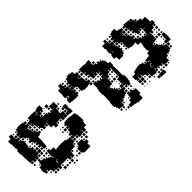

<svg xmlns="http://www.w3.org/2000/svg" viewBox="8 -1148 1734 1734"><g transform="rotate(-45 874.5 -281.5)"><path d="M54 -273V-275H26V-304H25V-332H23V-388H19V-434H29V-454H51V-455H26V-487H27V-511H22V-551H56V-577H88V-545H87V-520H91V-514H115V-488H91V-483H114V-463H123V-480H139V-488H119V-514H139V-517H118V-545H139V-554H145V-578H170V-583H214V-579H240V-544H265V-518H239V-514H214V-512H233V-490H215V-489H240V-462H243V-455H266V-431H272V-422H293V-400H272V-391H246V-387H242V-373H244V-329H241V-302H239V-274H205V-302H203V-329H202V-311H182V-331H200V-340H181V-362H200V-368H179V-389H170V-400H151V-422H170V-433H175V-448H169V-458H149V-478H141V-462H124V-419H122V-391H116V-375H126V-363H144V-339H129V-335H146V-307H129V-304H145V-278H123V-271H142V-251H122V-270H115V-248H89V-270H85V-248H59V-273ZM271 -512H292V-516H267V-546H292V-551H297V-576H326V-577H358V-575H386V-547H362V-544H385V-519H387V-546H410V-548H389V-574H410V-583H454V-539H442V-521H422V-539H417V-516H390V-493H393V-510H411V-492H394V-488H414V-489H450V-466H453V-480H471V-466H484V-479H500V-465H506V-487H508V-515H536V-487H538V-486H567V-456H540V-423H536V-400H541V-397H568V-365H541V-364H565V-338H539V-362H537V-336H507V-362H503V-365H481V-362H448V-335H416V-363H414V-366H387V-424H362V-422H383V-400H361V-421H355V-398H329V-421H322V-431H302V-451H318V-457H298V-484H295V-511H293V-490H271ZM241 -572H263V-550H241ZM125 -554V-568H139V-554ZM96 -567H108V-555H96ZM277 -566H287V-556H277ZM478 -545H506V-517H478ZM91 -542H113V-520H91ZM458 -535H466V-527H458ZM538 -515H566V-487H538ZM263 -512V-490H241V-512ZM501 -510V-492H483V-510ZM438 -507V-495H426V-507ZM89 -482V-463H90V-482ZM243 -480H261V-462H243ZM273 -480H291V-462H273ZM575 -478H589V-464H575ZM291 -432H273V-450H291ZM544 -449H560V-433H544ZM126 -447H138V-435H126ZM156 -435V-447H168V-435ZM586 -445V-437H578V-445ZM594 -333V-337H568V-365H594V-369H599V-394H595V-428H629V-394H625V-369H630V-333ZM571 -422H593V-400H571ZM319 -418V-404H305V-418ZM556 -415V-407H548V-415ZM135 -414V-408H129V-414ZM592 -391V-371H572V-391ZM126 -387H138V-375H126ZM156 -375V-387H168V-375ZM454 -359H470V-343H454ZM500 -359V-343H484V-359ZM169 -344H155V-358H169ZM173 -310H151V-332H173ZM637 -258H639V-204H629V-184H626V-157H598V-155H596V-127H568V-155H566V-156H543V-154H565V-128H539V-150H538V-125H506V-150H502V-131H482V-151H501V-156H477V-181H475V-158H449V-184H472V-191H452V-211H472V-221H478V-245H501V-250H481V-272H498V-283H484V-299H498V-315H526V-317H578V-312H603V-309H630V-286H637ZM148 -305H176V-277H148ZM182 -301H202V-281H182ZM469 -298V-284H455V-298ZM428 -287V-295H436V-287ZM450 -273H474V-249H450ZM31 -272H53V-250H31ZM151 -272H173V-250H151ZM185 -254V-268H199V-254ZM425 -268H439V-254H425ZM228 -267V-255H216V-267ZM503 -252H505V-267H503ZM390 -94V-93H363V-90H359V-64H356V-37H328V-63H324V-39H300V-63H294V-65H269V-64H235V-65H210V-63H204V-39H180V-63H174V-65H146V-92H144V-69H120V-93H114V-116H113V-100H91V-122H83V-100H61V-122H53V-160H57V-186H79V-194H85V-218H119V-216H147V-197H155V-208H169V-194H158V-192H183V-183H204V-160H209V-184H205V-218H208V-245H236V-225H276V-193H285V-198H313V-200H371V-198H399V-187H418V-185H446V-157H426V-156H447V-126H426V-118H439V-104H425V-117H419V-94ZM113 -242V-220H91V-242ZM182 -241H202V-221H182ZM50 -223H34V-239H50ZM170 -239V-223H154V-239ZM137 -236V-226H127V-236ZM467 -236V-226H457V-236ZM70 -229V-233H74V-229ZM198 -207V-195H186V-207ZM77 -196H67V-206H77ZM435 -204V-198H429V-204ZM230 -156V-158H211V-156ZM451 -152H473V-130H451ZM225 -126H211V-123H225ZM204 -122V-99H210V-97H225V-99H210V-122ZM563 -100H541V-122H563ZM591 -102H573V-120H591ZM470 -119V-103H454V-119ZM514 -119H530V-103H514ZM488 -107V-115H496V-107ZM508 -73H514V-66H537V-36H518V5H489V6H435V-8H419V-34H435V-36H417V-66H438V-75H446V-97H508ZM563 -70H541V-92H563ZM381 -90V-72H363V-90ZM109 -74H95V-88H109ZM529 -88V-74H515V-88ZM437 -86V-76H427V-86ZM173 -40H151V-62H173ZM142 -41H122V-61H142ZM215 -44V-58H229V-44ZM409 -58V-44H395V-58ZM277 -46V-56H287V-46ZM249 -48V-54H255V-48ZM234 -9H210V-33H234ZM324 -9H300V-33H324ZM412 -11H392V-31H412ZM261 -12H243V-30H261ZM291 -12H273V-30H291ZM379 -14H365V-28H379ZM338 -17V-25H346V-17ZM195 -18H189V-24H195ZM350 17H334V1H350ZM319 16H305V2H319Z M933 -403V-379H909V-399H887V-395H835V-404H814V-438H816V-459H809V-468H788V-492H785V-467H760V-463H783V-439H766V-432H782V-410H766V-396H716V-398H688V-401H661V-441H688V-443H673V-459H689V-444H697V-461H691V-463H663V-499H667V-525H665V-557H692V-560H695V-587H727V-560H730V-526H756V-496H731V-495H755V-470H757V-495H782V-499H759V-523H782V-560H789V-583H809V-593H853V-587H877V-561H881V-556H906V-526H881V-523H903V-499H880V-494H904V-468H881V-467H907V-443H912V-460H930V-442H913V-434H934V-408H913V-403ZM733 -579H749V-563H733ZM765 -577H777V-565H765ZM1178 -238H1188V-184H1185V-157H1175V-137H1147V-157H1141V-141H1121V-161H1137V-168H1118V-194H1134V-197H1117V-225H1134V-227H1117V-255H1144V-348H1147V-370H1141V-351H1121V-370H1115V-347H1090V-342H1084V-318H1060V-282H1057V-255H1029V-253H1002V-251H1021V-231H1005V-230H1030V-211H1035V-217H1047V-205H1041V-199H1059V-175H1065V-169H1087V-195H1115V-167H1089V-163H1113V-139H1089V-133H1087V-105H1066V-96H1047V-85H1035V-96H1027V-75H999V-73H998V-44H964V-48H938V-71H931V-91H921V-151H926V-176H928V-244H924V-298H929V-323H934V-378H968V-356H971V-371H991V-356H1004V-368H1018V-354H1006V-351H1028V-374H1052V-380H1030V-402H1052V-409H1029V-432H1023V-409H999V-432H995V-407H967V-433H963V-469H939V-493H962V-497H937V-523H933V-559H969V-558H998V-554H1024V-558H1058V-524H1032V-523H1053V-500H1060V-493H1083V-477H1091V-491H1111V-477H1126V-486H1136V-476H1127V-468H1148V-450H1160V-412H1182V-370H1175V-348H1178ZM731 -551H751V-531H731ZM761 -551H781V-531H761ZM913 -549H929V-533H913ZM910 -522H932V-500H910ZM879 -521H876V-500H879ZM1061 -521H1081V-501H1061ZM927 -487V-475H915V-487ZM942 -460H960V-442H942ZM808 -444H794V-458H808ZM1055 -432H1053V-410H1055ZM807 -415H795V-427H807ZM957 -427V-415H945V-427ZM960 -382H942V-400H960ZM1004 -398H1018V-384H1004ZM975 -385V-397H987V-385ZM1031 -348V-346H1052V-348ZM1056 -320H1058V-342H1056ZM1123 -339H1139V-323H1123ZM1094 -338H1108V-324H1094ZM1065 -295V-307H1077V-295ZM1107 -307V-295H1095V-307ZM1135 -305V-297H1127V-305ZM1089 -283H1113V-259H1089ZM1080 -262H1062V-280H1080ZM1139 -263H1123V-279H1139ZM1001 -250H999V-235H1001ZM1097 -237V-245H1105V-237ZM1044 -244V-238H1038V-244ZM1106 -206H1096V-216H1106ZM1065 -187H1077V-175H1065ZM1091 -111V-131H1111V-111ZM1153 -129H1169V-113H1153ZM1125 -115V-127H1137V-115ZM1142 -84H1154V-78H1178V-44H1177V-15H1162V30H1100V23H1077V17H1053V14H1026V-16H1053V-19H1059V-43H1079V-53H1084V-78H1108V-79H1089V-103H1113V-84H1120V-102H1142ZM1165 -95V-87H1157V-95ZM1004 -54V-68H1018V-54ZM1066 -56V-66H1076V-56ZM1038 -58V-64H1044V-58ZM960 -22H942V-40H960ZM990 -22H972V-40H990ZM1021 9H1001V-11H1021ZM987 5H975V-7H987Z M1696 -447V-410H1719V-372H1692V-370H1709V-352H1691V-369H1683V-348H1658V-343H1624V-317H1626V-285H1624V-257H1598V-253H1570V-251H1567V-234H1572V-249H1588V-233H1573V-228H1597V-208H1607V-196H1625V-174H1633V-166H1655V-136H1635V-135H1654V-107H1635V-96H1593V-78H1569V-42H1532V-19H1508V-43H1531V-47H1506V-68H1499V-52H1481V-68H1467V-70H1441V-50H1419V-72H1439V-76H1418V-73H1417V-44H1383V-47H1356V-75H1354V-101H1351V-80H1329V-102H1321V-108H1297V-131H1291V-110H1269V-130H1263V-108H1237V-130H1229V-172H1268V-193H1292V-199H1317V-204H1363V-197H1386V-174H1393V-172H1416V-195H1443V-198H1468V-203H1473V-228H1496V-244H1493V-298H1498V-323H1502V-339H1468V-372H1453V-368H1407V-375H1384V-401H1380V-441H1384V-458H1378V-443H1362V-459H1377V-466H1355V-489H1351V-470H1329V-492H1348V-499H1328V-523H1348V-530H1329V-552H1349V-562H1356V-585H1378V-593H1422V-561H1450V-553H1472V-529H1450V-524H1473V-498H1447V-521H1442V-499H1423V-496H1445V-471H1449V-492H1471V-470H1450V-466H1475V-441H1480V-433H1502V-409H1480V-402H1501V-383H1511V-400H1529V-382H1512V-376H1535V-356H1542V-369H1558V-356H1572V-369H1588V-353H1575V-350H1594V-377H1620V-378H1597V-404H1620V-407H1596V-432H1572V-431H1590V-411H1570V-429H1566V-405H1534V-429H1528V-441H1510V-461H1528V-468H1507V-494H1529V-495H1504V-522H1501V-560H1539V-557H1566V-531H1568V-553H1592V-531H1600V-498H1627V-494H1653V-474H1693V-447ZM1307 -364H1253V-400H1229V-442H1239V-462H1261V-445H1265V-462H1261V-463H1232V-499H1236V-522H1231V-560H1267V-584H1293V-558H1269V-557H1296V-529H1298V-526H1325V-496H1299V-493H1322V-469H1328V-445H1331V-460H1349V-442H1334V-428H1347V-414H1334V-397H1327V-374H1307ZM1332 -579H1348V-563H1332ZM1304 -577H1316V-565H1304ZM1300 -551H1320V-531H1300ZM1480 -551H1500V-531H1480ZM1501 -500H1479V-522H1501ZM1601 -520H1619V-502H1601ZM1481 -490H1499V-472H1481ZM1498 -459V-443H1482V-459ZM1363 -414V-428H1377V-414ZM1515 -416V-426H1525V-416ZM1378 -383H1362V-399H1378ZM1542 -399H1558V-383H1542ZM1573 -384V-398H1587V-384ZM1344 -395V-387H1336V-395ZM1629 -342H1651V-320H1629ZM1689 -342H1711V-320H1689ZM1664 -337H1676V-325H1664ZM1692 -309H1708V-293H1692ZM1676 -295H1664V-307H1676ZM1636 -297V-305H1644V-297ZM1682 -259H1658V-283H1682ZM1650 -261H1630V-281H1650ZM1708 -263H1692V-279H1708ZM1685 -256H1715V-229H1718V-193H1715V-166H1685V-193H1684V-167H1656V-195H1682V-229H1685ZM1663 -248H1677V-234H1663ZM1613 -244V-238H1607V-244ZM1675 -216V-206H1665V-216ZM1607 -214H1613V-208H1607ZM1393 -188H1407V-174H1393ZM1633 -188H1647V-174H1633ZM1441 -144H1442V-167H1421V-162H1441ZM1682 -139H1658V-163H1682ZM1437 -140H1421V-134H1437ZM1412 -109H1417V-130H1412ZM1679 -112H1661V-130H1679ZM1437 -108H1418V-106H1437ZM1294 -77H1266V-105H1294ZM1263 -78H1237V-104H1263ZM1316 -85H1304V-97H1316ZM1614 -87H1606V-95H1614ZM1642 -89H1638V-93H1642ZM1291 -50H1269V-72H1291ZM1350 -51H1330V-71H1350ZM1259 -52H1241V-70H1259ZM1467 -54H1453V-68H1467ZM1315 -56H1305V-66H1315ZM1583 -58H1577V-64H1583ZM1613 -58H1607V-64H1613ZM1421 -22V-40H1439V-22ZM1451 -22V-40H1469V-22ZM1498 -23H1482V-39H1498ZM1376 -25H1364V-37H1376ZM1556 -25H1544V-37H1556ZM1315 -26H1305V-36H1315ZM1254 -27H1246V-35H1254ZM1284 -27H1276V-35H1284ZM1397 -28V-34H1403V-28ZM1414 -17H1443V-18H1477V16H1443V15H1414ZM1412 11H1388V-13H1412ZM1372 1H1368V-3H1372Z"/></g></svg>

Font: Rubik-Storm
Style: Regular
Weight: 400
Designer: NaN (generative design), Hubert & Fischer (Rubik source font outlines)
Foundry: NaN, Hubert & Fischer
Version: Version 1.000